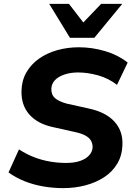

<svg xmlns="http://www.w3.org/2000/svg" viewBox="-20 -960 693 991"><path d="M306 11Q253 11 202 2Q151 -7 106 -25Q61 -43 24 -70L78 -189Q116 -164 156.5 -148.5Q197 -133 238.5 -126Q280 -119 321 -119Q364 -119 394 -129.5Q424 -140 440.5 -158.5Q457 -177 458 -200Q458 -220 449 -235Q440 -250 419.5 -261Q399 -272 365 -279L253 -304Q174 -321 131.5 -369Q89 -417 91 -491Q92 -544 116 -586Q140 -628 181 -657Q222 -686 275 -701Q328 -716 387 -716Q455 -716 521.5 -696.5Q588 -677 639 -637L584 -522Q540 -556 486.5 -571Q433 -586 383 -586Q343 -586 311.5 -575Q280 -564 263 -545.5Q246 -527 245 -502Q244 -471 264 -453.5Q284 -436 325 -425L438 -400Q526 -381 570 -333Q614 -285 612 -216Q611 -159 586 -116.5Q561 -74 518.5 -46Q476 -18 421.5 -3.5Q367 11 306 11ZM341 -765 234 -940H336L410 -844L502 -940H611L467 -765Z"/></svg>

Font: Nunito Sans 11pt ExtraBold
Style: Italic
Weight: 800
Italic angle: -9°
Version: Version 3.101;gftools[0.9.27]